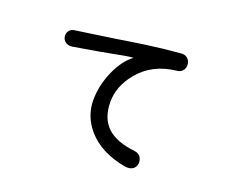

<svg xmlns="http://www.w3.org/2000/svg" viewBox="-110 -897 1220 1023"><g transform="rotate(20 500.0 -386.0)"><path d="M184.6 -642.6Q161.1 -640.6 150.4 -625Q140.6 -611.3 142.6 -593.8Q145.5 -575.2 159.2 -564.5Q174.8 -552.7 198.2 -555.7Q268.6 -567.4 331.1 -578.1Q367.2 -585 420.9 -594.7Q461.9 -602.5 478.5 -605.5Q504.9 -610.4 526.4 -611.3Q474.6 -574.2 438.5 -494.1Q401.4 -411.1 401.4 -327.1Q401.4 -236.3 462.9 -164.1Q537.1 -78.1 678.7 -51.8Q708 -46.9 726.6 -59.6Q742.2 -71.3 744.1 -91.8Q746.1 -111.3 735.4 -127.9Q722.7 -144.5 702.1 -146.5Q595.7 -158.2 543.9 -206.1Q490.2 -255.9 490.2 -349.6Q490.2 -438.5 554.7 -516.6Q632.8 -612.3 769.5 -626Q791 -628.9 801.8 -645.5Q811.5 -661.1 808.6 -679.7Q805.7 -699.2 792 -710.9Q775.4 -723.6 752 -719.7Q664.1 -712.9 567.4 -699.2Q509.8 -691.4 399.4 -673.8Q329.1 -663.1 293 -658.2Q233.4 -649.4 184.6 -642.6Z"/></g></svg>

Font: Gungsuh
Style: Regular
Weight: 400
Version: Version 2.21